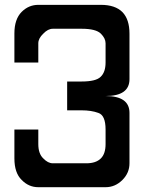

<svg xmlns="http://www.w3.org/2000/svg" viewBox="-20 -780 601 800"><path d="M139.6 -519.5Q115.2 -519.5 40 -519.5Q40 -549.8 40 -640.6Q40 -700.2 70.3 -730.5Q99.6 -759.8 139.6 -759.8Q226.6 -759.8 400.4 -759.8Q460 -759.8 490.2 -729.5Q519.5 -699.2 519.5 -639.6Q519.5 -613.3 519.5 -559.6Q519.5 -519.5 519.5 -450.2Q519.5 -379.9 419.9 -379.9Q519.5 -379.9 519.5 -309.6Q519.5 -240.2 519.5 -200.2Q519.5 -167 519.5 -99.6Q519.5 -59.6 490.2 -30.3Q460 0 419.9 0Q327.1 0 139.6 0Q99.6 0 70.3 -30.3Q40 -59.6 40 -120.1Q40 -160.2 40 -240.2Q65.4 -240.2 139.6 -240.2Q139.6 -224.6 139.6 -179.7Q139.6 -139.6 160.2 -120.1Q179.7 -99.6 200.2 -99.6Q247.1 -99.6 339.8 -99.6Q379.9 -99.6 400.4 -120.1Q419.9 -139.6 419.9 -179.7Q419.9 -200.2 419.9 -240.2Q419.9 -299.8 389.6 -309.6Q360.4 -320.3 320.3 -320.3Q299.8 -320.3 259.8 -320.3Q259.8 -349.6 259.8 -440.4Q275.4 -440.4 320.3 -440.4Q379.9 -440.4 399.4 -460Q419.9 -479.5 419.9 -519.5Q419.9 -546.9 419.9 -599.6Q419.9 -620.1 400.4 -639.6Q379.9 -660.2 320.3 -660.2Q280.3 -660.2 200.2 -660.2Q179.7 -660.2 160.2 -639.6Q139.6 -620.1 139.6 -599.6Q139.6 -573.2 139.6 -519.5Z"/></svg>

Font: Alibu-Mazigh Belqasem 1
Style: Bold
Weight: 400
Designer: Mazigh Mubarik Belqasem
Version: Version 1.0